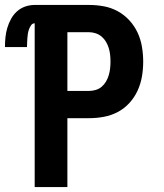

<svg xmlns="http://www.w3.org/2000/svg" viewBox="-41 -755 661 775"><path d="M99 0V-661Q90 -661 84.5 -653Q79 -645 76 -636.5Q73 -628 71.5 -619Q70 -610 69.5 -601Q69 -592 68.5 -583Q68 -574 68 -565H-21Q-21 -585 -19 -604.5Q-17 -624 -11.5 -642.5Q-6 -661 3.5 -678.5Q13 -696 27.5 -709Q42 -722 60.5 -728.5Q79 -735 99 -735H319Q349 -735 378.5 -729.5Q408 -724 434.5 -709.5Q461 -695 481.5 -672.5Q502 -650 514.5 -623Q527 -596 532 -566Q537 -536 537 -506Q537 -476 532 -446.5Q527 -417 514.5 -389.5Q502 -362 481.5 -339.5Q461 -317 434.5 -303Q408 -289 378.5 -283.5Q349 -278 319 -278H231V0ZM231 -388H319Q332 -388 345.5 -392Q359 -396 369.5 -405Q380 -414 387 -426Q394 -438 398 -451.5Q402 -465 403.5 -479Q405 -493 405 -506Q405 -520 403.5 -534Q402 -548 398 -561Q394 -574 387 -586Q380 -598 369.5 -607Q359 -616 345.5 -620.5Q332 -625 319 -625H231Z"/></svg>

Font: Iosevka Aile Extrabold
Style: Regular
Weight: 800
Designer: Belleve Invis
Foundry: Belleve Invis
Version: Version 27.3.5; ttfautohint (v1.8.4)